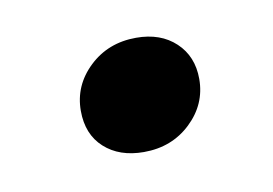

<svg xmlns="http://www.w3.org/2000/svg" viewBox="-32 -347 297 209"><g transform="rotate(-10 116.5 -243.0)"><path d="M114 -181Q87 -181 70.5 -196Q54 -211 54 -237Q54 -265 75 -285Q96 -305 127 -305Q154 -305 170.5 -289.5Q187 -274 187 -249Q187 -221 166 -201Q145 -181 114 -181Z"/></g></svg>

Font: Yrsa SemiBold
Style: Italic
Weight: 600
Italic angle: -7.10001°
Version: Version 2.004